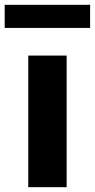

<svg xmlns="http://www.w3.org/2000/svg" viewBox="-58 -778 395 798"><path d="M59.5 0V-547H219V0ZM-38.5 -662V-758H316.5V-662Z"/></svg>

Font: Encode Sans Condensed Thin
Style: Bold
Weight: 700
Version: Version 3.002